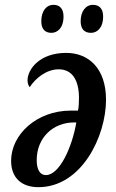

<svg xmlns="http://www.w3.org/2000/svg" viewBox="-20 -765 479 795"><path d="M357 -629C380 -629 407 -647 407 -697C407 -730 390 -745 365 -745C334 -745 314 -717 314 -677C314 -644 330 -629 357 -629ZM193 -629C216 -629 243 -647 243 -697C243 -730 226 -745 202 -745C170 -745 151 -717 151 -677C151 -644 167 -629 193 -629ZM139 10C318 10 419 -201 419 -352C419 -483 346 -546 254 -546C144 -546 94 -478 94 -432C94 -421 98 -410 103 -404C127 -441 172 -478 223 -478C278 -478 307 -435 307 -359C307 -341 306 -320 303 -307H273C132 -307 26 -208 26 -99C26 -31 67 10 139 10ZM170 -40C146 -40 132 -62 132 -102C132 -195 200 -258 287 -258H296C279 -157 227 -40 170 -40Z"/></svg>

Font: Noto Serif Condensed Semi
Style: Italic
Weight: 600
Width: 3
Italic angle: -12°
Designer: Monotype Design Team
Foundry: Monotype Imaging Inc.
Version: Version 1.901